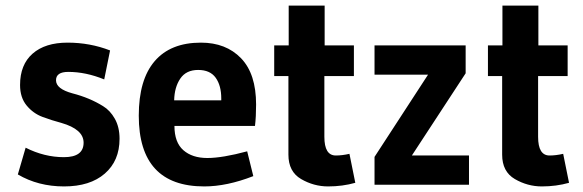

<svg xmlns="http://www.w3.org/2000/svg" viewBox="-20 -663 2092 689"><path d="M72 -133Q139 -99 209.5 -99Q280 -99 280 -151Q280 -199 200 -222Q166 -231 132.5 -243.5Q99 -256 75.5 -284.5Q52 -313 52 -358Q52 -431 97 -470.5Q142 -510 222.5 -510Q303 -510 375 -482L354 -378Q288 -405 225 -405Q181 -405 181 -375Q181 -344 240 -328Q302 -312 350 -282Q375 -267 392 -237Q409 -207 409 -165Q409 -86 356 -40Q303 6 210 6Q117 6 44 -37Z M889 -31Q794 6 713 6Q478 6 478 -248Q478 -377 535 -443.5Q592 -510 701 -510Q791 -510 845 -454Q899 -398 899 -288Q899 -244 895 -211H606Q606 -152 638 -124Q670 -96 724 -96Q778 -96 867 -120ZM774 -303V-310Q774 -356 754 -384Q734 -412 691 -412Q648 -412 627 -381Q606 -350 605 -303Z M1015 -108V-390H964V-500H1016V-643H1145V-500H1250V-390H1144V-172Q1144 -105 1185 -105Q1208 -105 1234 -111L1255 -7Q1209 6 1157.5 6Q1106 6 1060.5 -20.5Q1015 -47 1015 -108Z M1324 -500H1651V-400L1458 -105H1663V0H1324V-100L1516 -395H1324Z M1782 -108V-390H1731V-500H1783V-643H1912V-500H2017V-390H1911V-172Q1911 -105 1952 -105Q1975 -105 2001 -111L2022 -7Q1976 6 1924.5 6Q1873 6 1827.5 -20.5Q1782 -47 1782 -108Z"/></svg>

Font: Gudea
Style: Bold
Weight: 700
Designer: Agustina Mingote
Foundry: Agustina Mingote
Version: Version 1.002